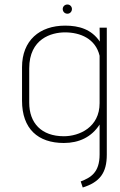

<svg xmlns="http://www.w3.org/2000/svg" viewBox="-20 -624 532 854"><path d="M280 -563C291 -563 300 -572 300 -584C300 -595 291 -604 280 -604C268 -604 259 -595 259 -584C259 -572 268 -563 280 -563ZM348 210C424 186 455 145 455 64V-501H423L424 -439C387 -494 331 -510 270 -510C156 -510 78 -444 78 -325V-176C78 -51 149 12 264 12C331 12 387 -14 423 -70V63C423 143 384 166 339 183ZM423 -165C423 -58 333 -18 264 -18C164 -18 110 -77 110 -167V-320C110 -452 209 -480 269 -480C337 -480 405 -452 423 -376Z"/></svg>

Font: Advent Pro
Style: ExtraLight
Weight: 250
Designer: Andreas Kalpakidis
Foundry: Andreas Kalpakidis
Version: Version 2.002 2007